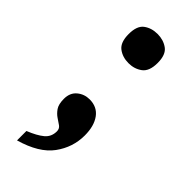

<svg xmlns="http://www.w3.org/2000/svg" viewBox="-219 -534 721 721"><g transform="rotate(45 141.5 -174.0)"><path d="M141 -347Q109 -347 86.5 -364Q64 -381 64 -425Q64 -469 86.5 -485.5Q109 -502 141 -502Q172 -502 195 -485.5Q218 -469 218 -425Q218 -381 195 -364Q172 -347 141 -347ZM50 154V104Q90 88 111 70.5Q132 53 132 24Q132 10 121.5 2.5Q111 -5 98 -13.5Q85 -22 74.5 -37Q64 -52 64 -81Q64 -113 85 -130.5Q106 -148 134 -148Q174 -148 195.5 -118.5Q217 -89 217 -39Q217 24 179 76Q141 128 50 154Z"/></g></svg>

Font: Noto Serif Devanagari SemiCondensed
Style: Bold
Weight: 700
Width: 4
Designer: Universal Thirst, Indian Type Foundry and the Monotype Design Team
Foundry: Monotype Imaging Inc.
Version: Version 2.004; ttfautohint (v1.8.4.7-5d5b)